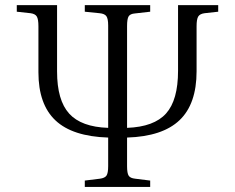

<svg xmlns="http://www.w3.org/2000/svg" viewBox="-20 -734 923 754"><path d="M313 0V-24.9L372.1 -32.2Q391.6 -34.7 398.2 -44.4Q404.8 -54.2 404.8 -82V-193.8Q264.6 -198.2 197.8 -261.2Q130.9 -324.2 130.9 -450.2V-630.9Q130.9 -658.7 124.5 -669.2Q118.2 -679.7 100.1 -682.1L45.9 -688V-713.9H204.1V-453.1Q204.1 -340.3 251.7 -287.8Q299.3 -235.4 404.8 -231.9V-633.8Q404.8 -660.2 397.9 -670.2Q391.1 -680.2 371.1 -682.1L313 -688V-713.9H569.8V-688L509.8 -681.2Q491.2 -679.7 485.1 -669.7Q479 -659.7 479 -631.8V-231.9Q585 -235.8 632.1 -288.3Q679.2 -340.8 679.2 -456.1V-713.9H836.9V-688L783.2 -682.1Q765.1 -679.7 758.5 -669.2Q752 -658.7 752 -630.9V-454.1Q752 -325.7 685.1 -262Q618.2 -198.2 479 -193.8V-81.1Q479 -53.7 485.4 -43.9Q491.7 -34.2 511.2 -32.2L569.8 -24.9V0Z"/></svg>

Font: Literata Light
Style: Regular
Weight: 300
Designer: Latin by Veronika Burian and Jose Scaglione. Greek by Irene Vlachou. Cyrillic by Vera Evstafieva.
Foundry: TypeTogether
Version: Version 3.021